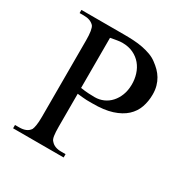

<svg xmlns="http://www.w3.org/2000/svg" viewBox="-152 -796 910 930"><g transform="rotate(30 302.5 -331.0)"><path d="M545.9 -479.5Q545.9 -441.4 534.2 -408Q522.5 -374.5 495.4 -349.6Q468.3 -324.7 423.8 -310.3Q379.4 -295.9 314 -296.4H297.4Q290 -296.4 281.2 -296.6Q272.5 -296.9 260.5 -298.1Q248.5 -299.3 229.5 -301.3V-117.7Q229.5 -86.4 232.4 -66.9Q235.4 -47.4 243.7 -40.5Q262.2 -18.6 299.8 -18.6H324.7V0H42V-18.6H65.9Q86.4 -18.6 101.6 -24.9Q116.7 -31.2 125.5 -44.9Q129.4 -52.7 132.3 -70.6Q135.3 -88.4 135.3 -117.7V-545.4Q135.3 -606.4 122.6 -623.5Q112.8 -633.8 99.1 -639.2Q85.4 -644.5 65.9 -644.5H42V-662.1H283.2Q308.6 -662.1 334.5 -660.6Q360.4 -659.2 384.5 -654.5Q408.7 -649.9 430.7 -641.8Q452.6 -633.8 469.7 -620.6Q485.8 -608.9 499.8 -595Q513.7 -581.1 523.9 -564Q534.2 -546.9 540 -526.1Q545.9 -505.4 545.9 -479.5ZM434.1 -469.2Q434.6 -499.5 425.8 -527.6Q417 -555.7 399.4 -576.9Q381.8 -598.1 355.2 -610.8Q328.6 -623.5 293.5 -623.5Q281.7 -623.5 265.6 -620.8Q249.5 -618.2 229.5 -614.3V-334Q254.9 -330.1 274.9 -329.1Q294.9 -328.1 309.1 -328.1Q334.5 -328.1 357.2 -338.1Q379.9 -348.1 396.7 -366.7Q413.6 -385.3 423.6 -411.1Q433.6 -437 434.1 -469.2Z"/></g></svg>

Font: BabelStone Roman
Style: Regular
Weight: 400
Designer: Walt Agee, Victor Gaultney, Peter Martin, Debbi Hosken, Becca Hirsbrunner (SIL); Andrew West (BabelStone)
Foundry: BabelStone
Version: Version 16.000